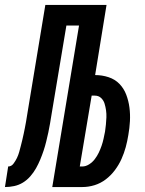

<svg xmlns="http://www.w3.org/2000/svg" viewBox="-66 -755 586 775"><path d="M-46 0 -33 -83Q-20 -83 -11.5 -94.5Q-3 -106 2.5 -117.5Q8 -129 11.5 -141.5Q15 -154 18 -166Q21 -178 24 -190Q27 -202 29.5 -214.5Q32 -227 34.5 -239Q37 -251 39 -263Q41 -275 43 -287.5Q45 -300 47 -312L117 -735H364L318 -452Q346 -452 372 -443.5Q398 -435 416 -416.5Q434 -398 443.5 -373Q453 -348 456.5 -321Q460 -294 458.5 -266Q457 -238 452 -210Q448 -185 441.5 -161Q435 -137 424.5 -113.5Q414 -90 398 -68.5Q382 -47 361 -31Q340 -15 315.5 -7.5Q291 0 266 0H145L253 -652H202L142 -293Q139 -275 136 -256.5Q133 -238 129 -220Q125 -202 120.5 -183.5Q116 -165 110 -147Q104 -129 96.5 -111Q89 -93 79.5 -76Q70 -59 56.5 -43.5Q43 -28 26.5 -18Q10 -8 -8.5 -4Q-27 0 -46 0ZM266 -83Q280 -83 293.5 -91.5Q307 -100 316.5 -112.5Q326 -125 332.5 -138.5Q339 -152 344 -166.5Q349 -181 352 -195Q355 -209 358 -224Q360 -238 361.5 -252.5Q363 -267 363.5 -281.5Q364 -296 362 -310Q360 -324 356 -337Q352 -350 342 -359.5Q332 -369 317 -369H304L256 -83Z"/></svg>

Font: Iosevka Oblique
Style: Bold
Weight: 700
Italic angle: -9°
Monospace: yes
Designer: Belleve Invis
Foundry: Belleve Invis
Version: Version 32.5.0; ttfautohint (v1.8.4)